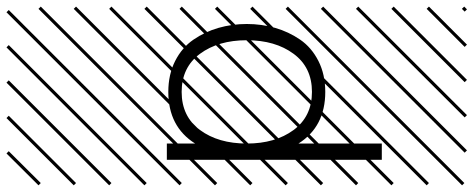

<svg xmlns="http://www.w3.org/2000/svg" viewBox="-446 -554 1424 577"><g transform="rotate(-90 265.5 -266.0)"><path d="M73.2 -476.1H122.1V-391.1Q172.9 -471.7 277.3 -471.7Q329.6 -471.7 370.1 -451.2Q410.6 -430.7 434.3 -396.2Q458 -361.8 469.7 -321Q481.4 -280.3 481.4 -235.8Q481.4 -191.4 469.7 -150.6Q458 -109.9 434.3 -75.4Q410.6 -41 370.1 -20.5Q329.6 0 277.3 0Q172.9 0 122.1 -80.6V169.9H73.2ZM162.8 -376.5Q122.1 -321.3 122.1 -235.8Q122.1 -150.4 162.8 -95.2Q203.6 -40 277.3 -40Q351.1 -40 391.8 -95.2Q432.6 -150.4 432.6 -235.8Q432.6 -321.3 391.8 -376.5Q351.1 -431.6 277.3 -431.6Q203.6 -431.6 162.8 -376.5ZM526.9 410.6 533.7 417.5 525.4 425.8 518.6 418.9ZM526.9 304.7 533.7 311.5 419.4 425.8 412.6 418.9ZM526.9 198.7 533.7 205.6 313.5 425.8 306.6 418.9ZM526.9 92.3 533.7 99.1 207.5 425.8 200.7 418.9ZM526.9 -13.2 533.7 -6.3 101.6 425.8 94.7 418.9ZM526.9 -119.1 533.7 -112.3 3.4 418 -3.4 411.1ZM526.9 -225.6 533.7 -218.8 3.4 311.5 -3.4 304.7ZM526.9 -331.5 533.7 -324.7 3.4 205.6 -3.4 198.7ZM526.9 -438 533.7 -431.2 3.4 99.1 -3.4 92.3ZM526.9 -543.5 533.7 -536.6 3.4 -6.3 -3.4 -13.2ZM526.9 -649.4 533.7 -642.6 3.4 -112.3 -3.4 -119.1ZM526.9 -755.9 533.7 -749 3.4 -218.8 -3.4 -225.6ZM526.9 -861.8 533.7 -855 3.4 -324.7 -3.4 -331.5ZM516.6 -958 523.4 -951.2 3.4 -431.2 -3.4 -438ZM411.1 -958 418 -951.2 3.4 -536.6 -3.4 -543.5ZM305.2 -958 312 -951.2 3.4 -642.6 -3.4 -649.4ZM198.7 -958 205.6 -951.2 3.4 -749 -3.4 -755.9ZM92.3 -958 99.1 -951.2 3.4 -855 -3.4 -861.8Z"/></g></svg>

Font: AzarMehrMSRS2
Style: Regular
Weight: 1
Designer: Amin Abedi
Version: Version 1.00